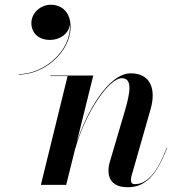

<svg xmlns="http://www.w3.org/2000/svg" viewBox="-20 -778 787 808"><path d="M112 -681C112 -642 139 -610 191 -610C231 -610 269.5 -635 274 -675.5C281 -562.5 163.5 -466 59 -466V-464C165 -464 277 -557.5 277 -666C277 -726 240.5 -758 194 -758C148.5 -758 112 -721.5 112 -681ZM264.5 -458 152 0H258.5L295.5 -148.5C338.5 -302.5 438 -449 492.5 -449C538 -449 528.5 -390.5 506 -313L443 -99.5C439.5 -88.5 436.5 -75 436.5 -60.5C436.5 -15 464.5 10 517.5 10C591 10 637.5 -38 683.5 -156L682 -156.5C640.5 -50 598.5 -3 547.5 -3C535 -3 531 -10 531 -21C531 -26 532 -33.5 534 -39.5L614 -319.5C637.5 -402.5 614 -469.5 530 -469.5C436 -469.5 344 -305.5 302.5 -177.5L372.5 -460H192.5V-458Z"/></svg>

Font: Bodoni* 96pt Medium
Style: Italic
Weight: 500
Italic angle: -13°
Version: Version 2.3